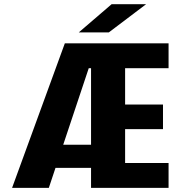

<svg xmlns="http://www.w3.org/2000/svg" viewBox="-20 -910 890 930"><path d="M421 0V-579.5H317L334 -700H796.5V-579.5H586V-403.5H769.5V-284.5H586V-120.5H796.5V0ZM231.5 -97 248.5 -209H479.5L461.5 -97ZM38.5 0 294 -700H450L216.5 0ZM507 -753H361.5L520.5 -889.5H687.5Z"/></svg>

Font: Trispace Thin
Style: Bold
Weight: 700
Version: Version 1.210